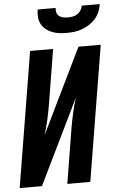

<svg xmlns="http://www.w3.org/2000/svg" viewBox="-62 -998 646 1040"><g transform="rotate(-5 260.5 -477.5)"><path d="M2 0 123 -735H248L200 -441Q193 -399 183.5 -356.5Q174 -314 161 -273L386 -735H507L386 0H261L309 -294Q316 -336 325.5 -378.5Q335 -421 348 -462L123 0ZM329 -815Q308 -815 288 -817.5Q268 -820 249.5 -827.5Q231 -835 216 -847Q201 -859 192 -876Q183 -893 181.5 -913.5Q180 -934 183 -955H281Q279 -942 282.5 -930Q286 -918 295.5 -910.5Q305 -903 317.5 -900.5Q330 -898 343 -898Q356 -898 369.5 -900.5Q383 -903 394.5 -910.5Q406 -918 413.5 -930Q421 -942 423 -955H521Q518 -934 509.5 -913.5Q501 -893 486 -876Q471 -859 452 -847Q433 -835 412.5 -827.5Q392 -820 371 -817.5Q350 -815 329 -815Z"/></g></svg>

Font: Iosevka Term Curly XBd Obl
Style: Regular
Weight: 800
Italic angle: -9°
Designer: Belleve Invis
Foundry: Belleve Invis
Version: Version 32.3.0